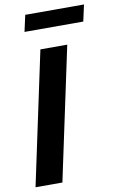

<svg xmlns="http://www.w3.org/2000/svg" viewBox="-97 -943 614 996"><g transform="rotate(-10 209.5 -445.0)"><path d="M7 0 156 -700H297.5L148.5 0ZM90.6 -803.5 109.7 -890.2H419.2L400.1 -803.5Z"/></g></svg>

Font: Red Hat Display
Style: Italic
Weight: 300
Italic angle: -12°
Designer: Pentagram, MCKL
Foundry: Pentagram, MCKL
Version: Version 1.023